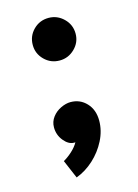

<svg xmlns="http://www.w3.org/2000/svg" viewBox="-94 -504 493 684"><g transform="rotate(-15 153.0 -162.5)"><path d="M103 125 74 57Q90 48 106 33.5Q122 19 131 3H126Q106 3 88.5 -18.5Q71 -40 71 -68Q71 -89 83.5 -105.5Q96 -122 115 -131Q134 -140 151 -140Q186 -140 209.5 -115Q233 -90 233 -50Q233 -13 215 22.5Q197 58 167.5 85Q138 112 103 125ZM153 -293Q120 -293 97 -316Q74 -339 74 -371Q74 -404 97 -427Q120 -450 153 -450Q185 -450 208.5 -427Q232 -404 232 -371Q232 -339 208.5 -316Q185 -293 153 -293Z"/></g></svg>

Font: Teachers
Style: Regular
Weight: 400
Designer: Alfredo Marco Pradil, Chank Diesel
Version: Version 1.001